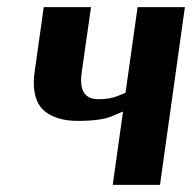

<svg xmlns="http://www.w3.org/2000/svg" viewBox="-20 -520 540 540"><path d="M367 -500H500L430 0H297L326 -206H325Q325 -206 294.5 -193Q264 -180 199 -180Q142 -180 108.5 -205Q75 -230 75 -288Q75 -304 78 -322L103 -500H236L210 -318Q209 -311 208.5 -305Q208 -299 208 -294Q208 -241 257 -241Q289 -241 311 -250Q333 -259 333 -259Z"/></svg>

Font: Arsenal SC
Style: Bold Italic
Weight: 700
Italic angle: -9.10001°
Designer: Andrij Shevchenko
Foundry: Stairsfor
Version: Version 2.001; ttfautohint (v1.8.4.7-5d5b)